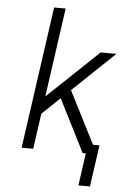

<svg xmlns="http://www.w3.org/2000/svg" viewBox="-58 -742 611 943"><g transform="rotate(5 247.5 -270.0)"><path d="M71 0H128L153 -175L241 -259L372 0H442L288 -303L495 -500H417L165 -261L227 -700H170ZM365 160H422L451 -45H394Z"/></g></svg>

Font: Unageo
Style: Light-Italic
Weight: 300
Designer: Richard Sepsi
Foundry: Richard Sepsi
Version: Version 2.000